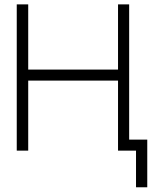

<svg xmlns="http://www.w3.org/2000/svg" viewBox="-20 -670 694 854"><path d="M54.5 -650.5H105.5V-360.5H505V-650.5H554.5V-49H635V163H585V0H505V-311.5H105.5V0H54.5Z"/></svg>

Font: Overused Grotesk Light
Style: Regular
Weight: 300
Version: Version 0.004